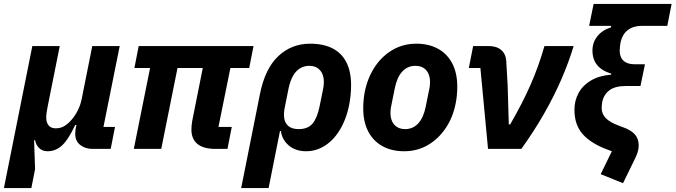

<svg xmlns="http://www.w3.org/2000/svg" viewBox="-46 -760 3448 980"><path d="M114 200H-26L119 -525H259L197 -215Q194 -201 192 -186Q190 -171 190 -160Q190 -135 202 -120Q214 -105 239 -105Q265 -105 285.5 -118.5Q306 -132 323 -153Q340 -174 352.5 -199.5Q365 -225 371 -255L425 -525H565L482 -112H541L519 0H426Q389 0 363.5 -20Q338 -40 338 -77Q338 -85 339 -94Q340 -103 341 -107L344 -122H338Q302 -46 270 -17Q238 12 197 12Q172 12 155.5 -2.5Q139 -17 133 -44H128L133 103Z M1115 0H1054Q993 0 962 -25Q931 -50 931 -99Q931 -107 932 -119Q933 -131 935 -142L989 -413H860L777 0H637L720 -413H640L662 -525H1248L1226 -413H1130L1069 -112H1137Z M1185 200 1281 -281Q1307 -410 1374.5 -473.5Q1442 -537 1537 -537Q1605 -537 1651.5 -513Q1698 -489 1722 -442Q1746 -395 1746 -326Q1746 -298 1743 -270.5Q1740 -243 1735 -218Q1724 -167 1703.5 -124.5Q1683 -82 1654.5 -51.5Q1626 -21 1591 -4.5Q1556 12 1517 12Q1462 12 1427.5 -18Q1393 -48 1388 -91H1383L1325 200ZM1479 -101Q1526 -101 1549.5 -129.5Q1573 -158 1585 -216L1604 -310Q1605 -315 1606 -323Q1607 -331 1607 -341Q1607 -366 1598.5 -384.5Q1590 -403 1573.5 -413.5Q1557 -424 1532 -424Q1506 -424 1485 -411Q1464 -398 1449.5 -372.5Q1435 -347 1427 -309L1406 -204Q1401 -176 1405.5 -152.5Q1410 -129 1428 -115Q1446 -101 1479 -101Z M2017 12Q1953 12 1906 -14Q1859 -40 1833.5 -89Q1808 -138 1808 -207Q1808 -230 1810 -251Q1812 -272 1816 -292Q1831 -365 1868 -420Q1905 -475 1959 -506Q2013 -537 2079 -537Q2143 -537 2190 -511Q2237 -485 2262.5 -436Q2288 -387 2288 -318Q2288 -296 2286 -274.5Q2284 -253 2280 -233Q2266 -161 2228.5 -105.5Q2191 -50 2137 -19Q2083 12 2017 12ZM2022 -101Q2062 -101 2089 -130.5Q2116 -160 2127 -216L2146 -310Q2147 -315 2148 -323Q2149 -331 2149 -341Q2149 -366 2140.5 -384.5Q2132 -403 2115.5 -413.5Q2099 -424 2074 -424Q2034 -424 2007 -394.5Q1980 -365 1969 -309L1950 -215Q1949 -211 1948 -202.5Q1947 -194 1947 -184Q1947 -159 1955.5 -140.5Q1964 -122 1981 -111.5Q1998 -101 2022 -101Z M2615 0H2445L2406 -413H2347L2369 -525H2448Q2489 -525 2512.5 -504.5Q2536 -484 2538 -448L2545 -327L2551 -125H2558Q2620 -232 2661.5 -326Q2703 -420 2733 -525H2882Q2857 -442 2819 -354.5Q2781 -267 2730 -178Q2679 -89 2615 0Z M3360 -628H3229Q3187 -628 3158.5 -606.5Q3130 -585 3121 -541Q3120 -534 3118.5 -523.5Q3117 -513 3117 -502Q3117 -468 3136.5 -450Q3156 -432 3193 -432H3246L3223 -321H3148Q3094 -321 3065 -299.5Q3036 -278 3028 -240Q3027 -233 3026 -225Q3025 -217 3025 -209Q3025 -179 3045.5 -157.5Q3066 -136 3114 -118L3133 -111Q3173 -97 3193.5 -75Q3214 -53 3214 -18Q3214 -2 3209.5 14Q3205 30 3196 48L3134 175L3020 129L3077 12L3058 5Q2971 -27 2928.5 -75Q2886 -123 2886 -199Q2886 -247 2907.5 -286Q2929 -325 2971 -349.5Q3013 -374 3073 -379L3074 -384Q3025 -399 3001.5 -428.5Q2978 -458 2978 -502Q2978 -544 3003.5 -575.5Q3029 -607 3072 -620L3074 -628H2961L2984 -740H3382Z"/></svg>

Font: IBM Plex Sans
Style: Italic
Weight: 400
Italic angle: -11.31°
Designer: Mike Abbink, Paul van der Laan, Pieter van Rosmalen
Foundry: Bold Monday
Version: Version 3.201